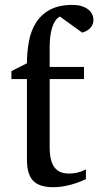

<svg xmlns="http://www.w3.org/2000/svg" viewBox="-20 -757 404 789"><path d="M363.8 -675.8Q363.8 -661.1 357.7 -651.1Q351.6 -641.1 343.5 -635.3Q335.4 -629.4 328.1 -626.5Q320.8 -623.5 317.9 -623L226.1 -689Q214.8 -683.1 207 -671.4Q199.2 -659.7 194.1 -643.1Q189 -626.5 186.5 -606.2Q184.1 -585.9 184.1 -563V-481.9H325.2V-432.1H184.1V-152.8Q184.1 -123 189.2 -102.3Q194.3 -81.5 204.3 -68.6Q214.4 -55.7 229.2 -49.8Q244.1 -43.9 264.2 -43.9Q278.8 -43.9 291.3 -46.4Q303.7 -48.8 313 -52.2Q323.7 -56.2 333 -61V-21Q314.5 -11.7 292.5 -4.4Q273.9 2 249.5 7.1Q225.1 12.2 198.2 12.2Q141.6 12.2 116.2 -14.2Q90.8 -40.5 90.8 -100.1V-432.1H26.9V-464.8L90.8 -497.1Q90.8 -543.9 98.9 -587.2Q106.9 -630.4 127.9 -663.8Q148.9 -697.3 185.3 -717Q221.7 -736.8 277.8 -736.8Q299.3 -736.8 315.4 -731.7Q331.5 -726.6 342.3 -718.3Q353 -710 358.4 -699Q363.8 -688 363.8 -675.8Z"/></svg>

Font: Charis SIL Phon
Style: Regular
Weight: 400
Foundry: SIL International
Version: Version 5.000